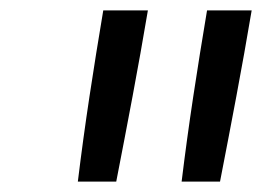

<svg xmlns="http://www.w3.org/2000/svg" viewBox="-20 -792 540 370"><path d="M130 -442Q140 -524 152.5 -606.5Q165 -689 179 -772H265Q251 -689 235.5 -606.5Q220 -524 204 -442ZM330 -442Q340 -524 352.5 -606.5Q365 -689 379 -772H465Q451 -689 435.5 -606.5Q420 -524 404 -442Z"/></svg>

Font: Iosevka Oblique
Style: Regular
Weight: 400
Italic angle: -9°
Monospace: yes
Designer: Belleve Invis
Foundry: Belleve Invis
Version: Version 32.5.0; ttfautohint (v1.8.4)